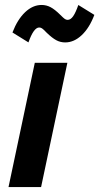

<svg xmlns="http://www.w3.org/2000/svg" viewBox="-20 -758 402 778"><path d="M14.5 0 121 -503.5H253L146.5 0ZM223.8 -698.3Q237.6 -684.5 242.9 -681Q248.3 -677.5 254 -677.5Q266.1 -677.5 276.3 -692Q286.5 -706.5 297.4 -737.8L362.3 -697.7Q342.4 -645 311.2 -615.6Q280 -586.1 244.2 -586.1Q224.6 -586.1 208 -595.1Q191.3 -604.1 169.6 -625Q155.8 -639.5 150.3 -643Q144.8 -646.6 138.8 -646.6Q116.5 -646.6 95.3 -586.2L30.5 -626.4Q50.7 -679 81.7 -708.5Q112.8 -737.9 148.5 -737.9Q167.8 -737.9 184.9 -728.9Q202.1 -719.9 223.8 -698.3Z"/></svg>

Font: Wix Madefor Text
Style: Italic
Weight: 400
Italic angle: -12°
Designer: Dalton Maag Ltd
Foundry: Dalton Maag Ltd
Version: Version 3.100